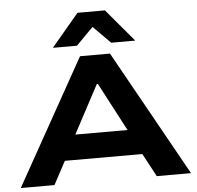

<svg xmlns="http://www.w3.org/2000/svg" viewBox="-61 -1011 1101 1073"><g transform="rotate(-5 489.5 -474.0)"><path d="M12 0 406 -705H574L967 0H775L671 -194L751 -130H225L305 -194L201 0ZM486 -542 322 -234 283 -271H693L654 -234L492 -542ZM259 -765 413 -948H567L721 -765H586L490 -862L394 -765Z"/></g></svg>

Font: Nunito Sans 7pt Expanded ExtraBold
Style: Regular
Weight: 800
Width: 7
Designer: Vernon Adams
Foundry: Vernon Adams
Version: Version 3.101;gftools[0.9.27]